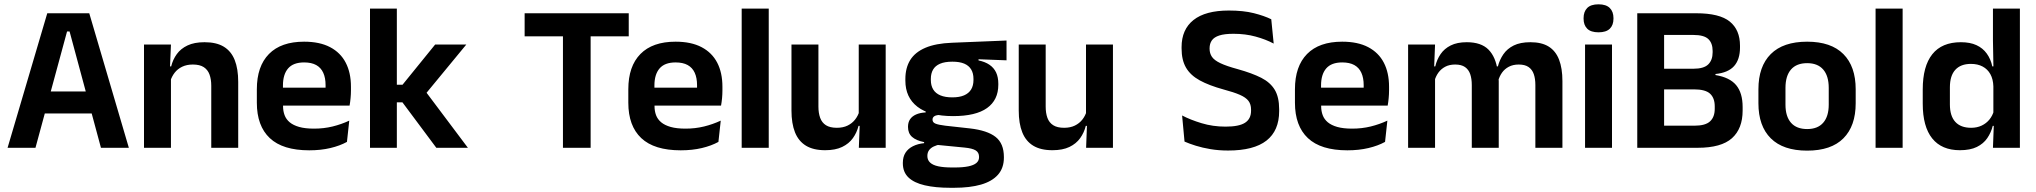

<svg xmlns="http://www.w3.org/2000/svg" viewBox="-20 -702 9670 912"><path d="M16 0 204.5 -639H404L592 0H459.5L310.5 -552.5H298.5L148.5 0ZM159 -163V-267.5H448V-163Z M983.5 0V-294.5Q983.5 -325.5 975.2 -348Q967 -370.5 948 -383Q929 -395.5 896 -395.5Q867 -395.5 845.2 -385Q823.5 -374.5 809.8 -356.8Q796 -339 789 -316.5L769 -386.5H793Q801 -419 819.8 -445Q838.5 -471 870.8 -486.2Q903 -501.5 951.5 -501.5Q1008 -501.5 1043 -480.2Q1078 -459 1094.8 -417Q1111.5 -375 1111.5 -313V0ZM664 0V-490.5H792L787 -371L792 -360.5V0Z M1449 12Q1323 12 1261.5 -46Q1200 -104 1200 -214V-278Q1200 -387 1257.5 -445.5Q1315 -504 1424.5 -504Q1498.5 -504 1548 -478Q1597.5 -452 1622.2 -404.2Q1647 -356.5 1647 -290V-272.5Q1647 -254.5 1645.2 -235.8Q1643.5 -217 1640.5 -200.5H1524.5Q1526 -228 1526.2 -252.8Q1526.5 -277.5 1526.5 -297.5Q1526.5 -332 1515.5 -356.2Q1504.5 -380.5 1482 -393Q1459.5 -405.5 1424.5 -405.5Q1373 -405.5 1348.5 -377Q1324 -348.5 1324 -296V-250.5L1324.5 -236V-197.5Q1324.5 -174.5 1331.8 -155Q1339 -135.5 1356 -121.2Q1373 -107 1401.2 -99Q1429.5 -91 1472 -91Q1518 -91 1559.8 -101.2Q1601.5 -111.5 1639 -129L1628 -28Q1594.5 -9.5 1549.2 1.2Q1504 12 1449 12ZM1268 -200.5V-285.5H1614.5V-200.5Z M2052.5 0 1891.5 -216H1848V-299.5H1892L2047 -490.5H2195L1996 -249V-275L2202.5 0ZM1737.5 0V-661H1865V0Z M2654 0V-614.5H2785.5V0ZM2472 -529.5V-639H2966.5V-529.5Z M3213.5 12Q3087.5 12 3026 -46Q2964.5 -104 2964.5 -214V-278Q2964.5 -387 3022 -445.5Q3079.5 -504 3189 -504Q3263 -504 3312.5 -478Q3362 -452 3386.8 -404.2Q3411.5 -356.5 3411.5 -290V-272.5Q3411.5 -254.5 3409.8 -235.8Q3408 -217 3405 -200.5H3289Q3290.5 -228 3290.8 -252.8Q3291 -277.5 3291 -297.5Q3291 -332 3280 -356.2Q3269 -380.5 3246.5 -393Q3224 -405.5 3189 -405.5Q3137.5 -405.5 3113 -377Q3088.5 -348.5 3088.5 -296V-250.5L3089 -236V-197.5Q3089 -174.5 3096.2 -155Q3103.5 -135.5 3120.5 -121.2Q3137.5 -107 3165.8 -99Q3194 -91 3236.5 -91Q3282.5 -91 3324.2 -101.2Q3366 -111.5 3403.5 -129L3392.5 -28Q3359 -9.5 3313.8 1.2Q3268.5 12 3213.5 12ZM3032.5 -200.5V-285.5H3379V-200.5Z M3503 0V-661H3631.5V0Z M3867.5 -490.5V-195.5Q3867.5 -165 3875.8 -142.2Q3884 -119.5 3903.2 -107.2Q3922.5 -95 3955 -95Q3984.5 -95 4006 -105.5Q4027.5 -116 4041.5 -133.8Q4055.5 -151.5 4062 -173.5L4082 -104H4058Q4050 -72 4031.2 -45.8Q4012.5 -19.5 3980.2 -4Q3948 11.5 3899.5 11.5Q3843.5 11.5 3808.2 -10Q3773 -31.5 3756.2 -73.5Q3739.5 -115.5 3739.5 -177V-490.5ZM4187 -490.5V0H4059.5L4064 -119L4059 -129.5V-490.5Z M4507 -150.5Q4395.5 -150.5 4338 -194.8Q4280.5 -239 4280.5 -319V-326.5Q4280.5 -379.5 4303.5 -416.8Q4326.5 -454 4375.5 -475Q4424.5 -496 4502.5 -499L4761 -509.5V-415.5L4628 -420.5V-415Q4659.5 -408.5 4680.2 -394.2Q4701 -380 4711.5 -357.8Q4722 -335.5 4722 -304V-299.5Q4722 -227 4668.5 -188.8Q4615 -150.5 4507 -150.5ZM4501 93.5H4515Q4554 93.5 4579.5 88.2Q4605 83 4617.8 72.2Q4630.5 61.5 4630.5 44.5V43Q4630.5 22 4614.2 12.2Q4598 2.5 4562 -1L4418.5 -15L4448 -16.5Q4429.5 -13 4415.2 -6.2Q4401 0.5 4393 11.5Q4385 22.5 4385 38.5V39.5Q4385 58 4398 70.2Q4411 82.5 4437 88Q4463 93.5 4501 93.5ZM4494 190Q4423 190 4372.5 178.2Q4322 166.5 4295.2 141Q4268.5 115.5 4268.5 73.5V71.5Q4268.5 43 4281 23.5Q4293.5 4 4316.5 -7.5Q4339.5 -19 4369.5 -22V-27Q4331.5 -34.5 4312.2 -51.8Q4293 -69 4293 -99V-99.5Q4293 -120.5 4302.5 -135Q4312 -149.5 4330.8 -158Q4349.5 -166.5 4377 -168V-182.5L4485.5 -155.5L4450.5 -156.5Q4427.5 -156 4418.5 -150.2Q4409.5 -144.5 4409.5 -134V-133.5Q4409.5 -120.5 4423.5 -114.8Q4437.5 -109 4470 -105L4587.5 -92Q4670 -82.5 4709.2 -51.5Q4748.5 -20.5 4748.5 44V46.5Q4748.5 96 4720.5 127.8Q4692.5 159.5 4639.8 174.8Q4587 190 4512 190ZM4503.5 -239.5Q4537 -239.5 4559.2 -249Q4581.5 -258.5 4592.8 -277Q4604 -295.5 4604 -322V-327.5Q4604 -354 4593 -372.2Q4582 -390.5 4560 -399.8Q4538 -409 4504.5 -409H4503Q4467.5 -409 4445 -399.2Q4422.5 -389.5 4412 -371.2Q4401.5 -353 4401.5 -327.5V-322Q4401.5 -295.5 4412.8 -277Q4424 -258.5 4446.8 -249Q4469.5 -239.5 4503.5 -239.5Z M4947 -490.5V-195.5Q4947 -165 4955.2 -142.2Q4963.5 -119.5 4982.8 -107.2Q5002 -95 5034.5 -95Q5064 -95 5085.5 -105.5Q5107 -116 5121 -133.8Q5135 -151.5 5141.5 -173.5L5161.5 -104H5137.5Q5129.5 -72 5110.8 -45.8Q5092 -19.5 5059.8 -4Q5027.5 11.5 4979 11.5Q4923 11.5 4887.8 -10Q4852.5 -31.5 4835.8 -73.5Q4819 -115.5 4819 -177V-490.5ZM5266.5 -490.5V0H5139L5143.5 -119L5138.5 -129.5V-490.5Z M5813.5 13Q5769 13 5730.2 6.5Q5691.5 0 5660.2 -9.8Q5629 -19.5 5606.5 -29.5L5595 -153.5Q5634 -133 5687.5 -116.8Q5741 -100.5 5801.5 -100.5Q5865.5 -100.5 5894 -119Q5922.5 -137.5 5922.5 -176V-181.5Q5922.5 -206.5 5910.2 -222.8Q5898 -239 5869.5 -251.5Q5841 -264 5792 -277Q5723 -296 5678.8 -320.2Q5634.5 -344.5 5613.5 -380.8Q5592.5 -417 5592.5 -472V-478Q5592.5 -562 5649.2 -607Q5706 -652 5817 -652Q5886 -652 5935.5 -639.5Q5985 -627 6018.5 -610.5L6030 -495Q5992.5 -515 5944.2 -528.2Q5896 -541.5 5839 -541.5Q5796.5 -541.5 5771.8 -533.5Q5747 -525.5 5736.2 -510Q5725.5 -494.5 5725.5 -472.5V-471Q5725.5 -448.5 5736.8 -432Q5748 -415.5 5777 -401.8Q5806 -388 5859.5 -373.5Q5927.5 -354.5 5970.8 -332.5Q6014 -310.5 6035 -275.5Q6056 -240.5 6056 -183V-174Q6056 -81.5 5995.8 -34.2Q5935.5 13 5813.5 13Z M6380 12Q6254 12 6192.5 -46Q6131 -104 6131 -214V-278Q6131 -387 6188.5 -445.5Q6246 -504 6355.5 -504Q6429.5 -504 6479 -478Q6528.5 -452 6553.2 -404.2Q6578 -356.5 6578 -290V-272.5Q6578 -254.5 6576.2 -235.8Q6574.5 -217 6571.5 -200.5H6455.5Q6457 -228 6457.2 -252.8Q6457.5 -277.5 6457.5 -297.5Q6457.5 -332 6446.5 -356.2Q6435.5 -380.5 6413 -393Q6390.5 -405.5 6355.5 -405.5Q6304 -405.5 6279.5 -377Q6255 -348.5 6255 -296V-250.5L6255.5 -236V-197.5Q6255.5 -174.5 6262.8 -155Q6270 -135.5 6287 -121.2Q6304 -107 6332.2 -99Q6360.5 -91 6403 -91Q6449 -91 6490.8 -101.2Q6532.5 -111.5 6570 -129L6559 -28Q6525.5 -9.5 6480.2 1.2Q6435 12 6380 12ZM6199 -200.5V-285.5H6545.5V-200.5Z M7273 0V-298Q7273 -328 7265.5 -349.8Q7258 -371.5 7240.8 -383.5Q7223.5 -395.5 7194 -395.5Q7167 -395.5 7147 -385Q7127 -374.5 7114.5 -356.8Q7102 -339 7096 -316.5L7082 -386.5H7095Q7103 -418 7121 -444.2Q7139 -470.5 7170.2 -486Q7201.5 -501.5 7249.5 -501.5Q7303 -501.5 7336.2 -480.8Q7369.5 -460 7385.5 -418.8Q7401.5 -377.5 7401.5 -316.5V0ZM6668.5 0V-490.5H6796.5L6791.5 -366L6796.5 -360.5V0ZM6971 0V-298Q6971 -328 6963.5 -349.8Q6956 -371.5 6938.8 -383.5Q6921.5 -395.5 6892 -395.5Q6864.5 -395.5 6844.8 -385Q6825 -374.5 6812.2 -356.8Q6799.5 -339 6793.5 -316.5L6773.5 -386.5H6797.5Q6805 -419 6822.8 -445Q6840.5 -471 6871 -486.2Q6901.5 -501.5 6947 -501.5Q7015.5 -501.5 7050.2 -466.5Q7085 -431.5 7094 -364.5Q7096 -354.5 7097.5 -341.2Q7099 -328 7099 -316.5V0Z M7509 0V-490.5H7637V0ZM7573 -548.5Q7536.5 -548.5 7519.2 -565.8Q7502 -583 7502 -613.5V-616Q7502 -646.5 7519.2 -664Q7536.5 -681.5 7573 -681.5Q7609 -681.5 7626.5 -664Q7644 -646.5 7644 -616V-613.5Q7644 -582.5 7626.5 -565.5Q7609 -548.5 7573 -548.5Z M7850 0V-105H8029Q8081 -105 8103 -125.8Q8125 -146.5 8125 -185V-197Q8125 -236.5 8102.8 -257Q8080.5 -277.5 8026.5 -277.5H7848.5V-375.5H8023.5Q8073 -375.5 8094 -396Q8115 -416.5 8115 -453.5V-460Q8115 -497 8094.5 -516.5Q8074 -536 8023.5 -536H7847.5V-639H8037Q8148 -639 8196.5 -599.5Q8245 -560 8245 -485V-476.5Q8245 -419.5 8216.8 -388Q8188.5 -356.5 8128.5 -350.5V-345.5Q8196 -334.5 8226.8 -297.5Q8257.5 -260.5 8257.5 -193.5V-177Q8257.5 -91 8206.8 -45.5Q8156 0 8044 0ZM7757 0V-639H7884.5V0Z M8564 13.5Q8450 13.5 8391.2 -45Q8332.5 -103.5 8332.5 -211.5V-278Q8332.5 -386.5 8391.2 -445.2Q8450 -504 8564 -504Q8677.5 -504 8736 -445.2Q8794.5 -386.5 8794.5 -278V-211.5Q8794.5 -103.5 8736.2 -45Q8678 13.5 8564 13.5ZM8564 -89Q8614 -89 8640.2 -119Q8666.5 -149 8666.5 -205V-284.5Q8666.5 -341.5 8640.2 -371.8Q8614 -402 8564 -402Q8513.5 -402 8487.2 -371.8Q8461 -341.5 8461 -284.5V-205Q8461 -149 8487.2 -119Q8513.5 -89 8564 -89Z M8889 0V-661H9017.5V0Z M9289.5 11.5Q9203 11.5 9158 -44.5Q9113 -100.5 9113 -209.5V-277Q9113 -387.5 9158.5 -444.5Q9204 -501.5 9294 -501.5Q9338 -501.5 9368.2 -487.5Q9398.5 -473.5 9417.2 -447.5Q9436 -421.5 9443.5 -386.5H9481L9448.5 -291.5Q9447.5 -326 9434.2 -349.8Q9421 -373.5 9397.5 -386Q9374 -398.5 9342 -398.5Q9293.5 -398.5 9267.8 -370.5Q9242 -342.5 9242 -287V-206Q9242 -151 9267.8 -123Q9293.5 -95 9343 -95Q9371 -95 9393 -105.5Q9415 -116 9429.8 -134.2Q9444.5 -152.5 9451 -175.5L9481.5 -104H9445.5Q9437.5 -72 9419.5 -45.8Q9401.5 -19.5 9370 -4Q9338.5 11.5 9289.5 11.5ZM9446.5 0 9451 -120 9448.5 -148.5V-349L9449 -369.5L9446.5 -510V-661H9574.5V0Z"/></svg>

Font: Anek Telugu SemiBold
Style: Regular
Weight: 600
Designer: Omkar Bhoir (Telugu), Yesha Goshar (Latin)
Foundry: Ek Type
Version: Version 1.003